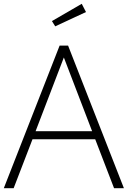

<svg xmlns="http://www.w3.org/2000/svg" viewBox="-25 -990 672 1010"><path d="M-5 0 288.6 -750H333.2L626.8 0H575L475.9 -257.3H145.9L46.8 0ZM162.3 -300H459.5L310.9 -687.7ZM405 -970 427.3 -926.8 265.5 -851.4 248.2 -879.1Z"/></svg>

Font: Spartan Light
Style: Regular
Weight: 300
Designer: Matt Bailey, Mirko Velimirovic
Foundry: Matt Bailey
Version: Version 1.005